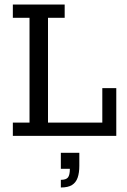

<svg xmlns="http://www.w3.org/2000/svg" viewBox="-20 -603 563 852"><path d="M37 0V-59H111V-524H37V-583H267V-524H193V-59H434V-212H496V0ZM250 229V195Q273 195 281.5 184.5Q290 174 290 146H250V75H332V133Q332 164 324.5 185.5Q317 207 299.5 218Q282 229 250 229Z"/></svg>

Font: Rokkitt
Style: Regular
Weight: 400
Designer: Vernon Adams
Foundry: Vernon Adams
Version: Version 3.103